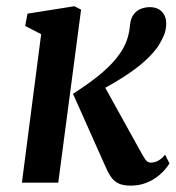

<svg xmlns="http://www.w3.org/2000/svg" viewBox="-20 -588 568 618"><path d="M50.5 0 112.5 -478 61 -504.5 68.5 -544 219.5 -568 241 -557 167.5 0ZM400.5 9.5Q376 9.5 361 2.2Q346 -5 335.8 -20.8Q325.5 -36.5 314.5 -63L215 -286Q257 -313 287.2 -336.5Q317.5 -360 338.8 -382.5Q360 -405 374.5 -429Q386 -449 391.5 -468.8Q397 -488.5 398.5 -508Q401 -530.5 411.2 -543Q421.5 -555.5 435.2 -560.2Q449 -565 461.5 -565Q487.5 -565 501.2 -550.2Q515 -535.5 515 -513Q515 -491 507.2 -473.2Q499.5 -455.5 488.5 -438.5Q473.5 -417 451.5 -396.5Q429.5 -376 403.2 -357.5Q377 -339 348.8 -322.5Q320.5 -306 292.5 -291L305.5 -329.5L426 -112Q441 -84 448.2 -74.2Q455.5 -64.5 465.5 -64.5Q476 -64.5 487.2 -69.8Q498.5 -75 511.5 -90L525.5 -62Q512.5 -41 493.2 -24.8Q474 -8.5 450.8 0.5Q427.5 9.5 400.5 9.5Z"/></svg>

Font: Merriweather SemiBold
Style: Italic
Weight: 600
Italic angle: -7.8°
Version: Version 2.101